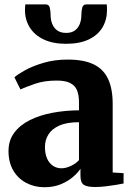

<svg xmlns="http://www.w3.org/2000/svg" viewBox="-20 -814 581 846"><path d="M176 11Q132 11 95.8 -8Q59.5 -27 38.5 -62.8Q17.5 -98.5 17.5 -148.5Q17.5 -195.5 42.8 -229.2Q68 -263 111.5 -284.8Q155 -306.5 211 -317Q267 -327.5 328 -328V-362.5Q328 -394.5 319.5 -415.8Q311 -437 289.5 -448Q268 -459 230 -459Q175.5 -459 134.2 -444.8Q93 -430.5 70 -420L43.5 -473.5Q58 -486.5 91 -504.8Q124 -523 172 -537.2Q220 -551.5 278.5 -551.5Q349 -551.5 392.5 -530.5Q436 -509.5 456.2 -466.2Q476.5 -423 476.5 -356.5V-54L524.5 -51V-5.5Q513.5 -3 492 0.5Q470.5 4 445.8 7Q421 10 399 10Q363.5 10 349 0.2Q334.5 -9.5 334.5 -40V-70.5Q323.5 -53 301.2 -34Q279 -15 247.5 -2Q216 11 176 11ZM251 -72.5Q269.5 -72.5 291.5 -82.5Q313.5 -92.5 328 -108.5V-275.5Q274.5 -275.5 241.5 -260.8Q208.5 -246 193.2 -221.2Q178 -196.5 178 -166.5Q178 -137 187.2 -116Q196.5 -95 213 -83.8Q229.5 -72.5 251 -72.5ZM182.5 -794.5Q196 -794.5 199.5 -779.5Q203 -764.5 203 -747Q203 -727 210 -709Q217 -691 232 -680Q247 -669 272 -669Q295.5 -669 310.2 -680Q325 -691 331.8 -709Q338.5 -727 338.5 -747Q338.5 -764.5 342.2 -779.5Q346 -794.5 359.5 -794.5H450.5Q451 -789.5 451.2 -782.2Q451.5 -775 451.5 -770Q451.5 -727 431.5 -693.2Q411.5 -659.5 371.2 -640.2Q331 -621 271 -621Q213 -621 172.5 -640.2Q132 -659.5 111 -693.2Q90 -727 90 -770Q90 -776 90.5 -782.2Q91 -788.5 91.5 -794.5Z"/></svg>

Font: Merriweather 60pt ExtraBold
Style: Regular
Weight: 800
Version: Version 2.100